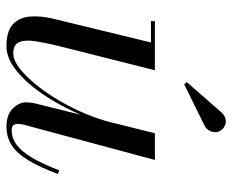

<svg xmlns="http://www.w3.org/2000/svg" viewBox="-84 -642 735 608"><g transform="rotate(90 284.0 -337.5)"><path d="M125.5 10Q77.5 10 55.8 -11Q34 -32 31.8 -66.2Q29.5 -100.5 39.5 -141L114 -447.5H46.5V-460H202L124.5 -152.5Q115 -113.5 110 -81.5Q105 -49.5 112.8 -30.5Q120.5 -11.5 148.5 -11.5Q173 -11.5 204.8 -38.8Q236.5 -66 268.8 -111.5Q301 -157 327.8 -213.2Q354.5 -269.5 368.5 -327H378Q368.5 -287.5 350 -241.8Q331.5 -196 306.5 -151.5Q281.5 -107 251.8 -70.2Q222 -33.5 190 -11.8Q158 10 125.5 10ZM381.5 10Q342.5 10 323 -10Q303.5 -30 303.5 -52.5Q303.5 -58.5 304.8 -67.8Q306 -77 308 -85L401.5 -460H486L374 -43.5Q373 -39 372.5 -34.2Q372 -29.5 372 -25.5Q372 -6.5 390.5 -6.5Q416.5 -6.5 437.8 -22Q459 -37.5 478.8 -70.8Q498.5 -104 519 -157L530.5 -153Q509 -95.5 487.2 -59.5Q465.5 -23.5 439.8 -6.8Q414 10 381.5 10ZM247 -553 239.5 -561 337.5 -673Q345.5 -680.5 353.8 -683Q362 -685.5 369.8 -684Q377.5 -682.5 383.8 -678Q390 -673.5 393.5 -667.5Q398.5 -659.5 398 -649.8Q397.5 -640 392.8 -631.8Q388 -623.5 380 -618.5Z"/></g></svg>

Font: Bodoni Moda 18pt
Style: Italic
Weight: 400
Italic angle: -13°
Designer: Owen Earl
Foundry: indestructible type
Version: Version 2.005